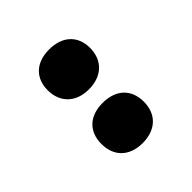

<svg xmlns="http://www.w3.org/2000/svg" viewBox="-15 -936 490 490"><g transform="rotate(45 230.0 -690.5)"><path d="M61 -690C61 -642 89 -614 132 -614C177 -614 205 -644 205 -690C205 -737 177 -767 132 -767C89 -767 61 -739 61 -690ZM254 -690C254 -643 281 -614 326 -614C372 -614 399 -644 399 -690C399 -737 372 -767 326 -767C282 -767 254 -739 254 -690Z"/></g></svg>

Font: Noto Sans Devanagari ExtraCondensed Black
Style: Regular
Weight: 900
Width: 2
Designer: Jelle Bosma - Monotype Design Team
Foundry: Monotype Imaging Inc.
Version: Version 2.004